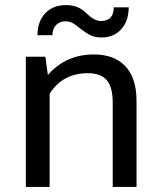

<svg xmlns="http://www.w3.org/2000/svg" viewBox="-20 -738 636 758"><path d="M82 0H176V-368C210.7 -422 260.7 -449 326 -449C360.7 -449 385.8 -439.8 401.5 -421.5C417.2 -403.2 425 -373.7 425 -333V0H519V-340C519 -399.3 504.5 -444.7 475.5 -476C446.5 -507.3 404.7 -523 350 -523C276.7 -523 216.3 -496 169 -442L159 -514H82ZM128 -599H187C187 -615.7 191.8 -629 201.5 -639C211.2 -649 223.5 -654 238.5 -654C253.5 -654 267.5 -648.7 280.5 -638C293.5 -627.3 308 -616.7 324 -606C340 -595.3 358.7 -590 380 -590C412.7 -590 438.8 -600.8 458.5 -622.5C478.2 -644.2 488 -673 488 -709H429C429 -673 412 -655 378 -655C360.7 -655 341.5 -665.5 320.5 -686.5C299.5 -707.5 273 -718 241 -718C206.3 -718 178.8 -707.2 158.5 -685.5C138.2 -663.8 128 -635 128 -599Z"/></svg>

Font: Telex Regular
Style: Regular
Weight: 400
Designer: Andres Torresi
Foundry: Andres Torresi
Version: Version 1.001